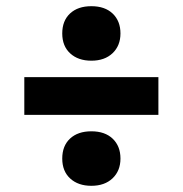

<svg xmlns="http://www.w3.org/2000/svg" viewBox="-20 -690 590 620"><path d="M58.5 -319V-441H491.5V-319ZM275 -90Q232.5 -90 206.8 -113.5Q181 -137 181 -178Q181 -219 206.2 -242.5Q231.5 -266 275 -266Q319 -266 344 -242Q369 -218 369 -178Q369 -138.5 343.5 -114.2Q318 -90 275 -90ZM275 -494Q232.5 -494 206.8 -517.5Q181 -541 181 -582Q181 -623 206.2 -646.5Q231.5 -670 275 -670Q319 -670 344 -646Q369 -622 369 -582Q369 -542.5 343.5 -518.2Q318 -494 275 -494Z"/></svg>

Font: Encode Sans Condensed Thin
Style: Bold
Weight: 700
Version: Version 3.002